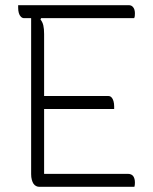

<svg xmlns="http://www.w3.org/2000/svg" viewBox="-20 -720 590 740"><path d="M50 -700H476Q485 -700 490.5 -695Q496 -690 498 -683Q500 -676 500 -669Q500 -662 499.5 -658Q499 -654 497 -650H73Q66 -650 60.5 -655.5Q55 -661 52.5 -670Q50 -679 50 -690Q50 -692 50 -695Q50 -698 50 -700ZM120 -350H397Q405 -350 410 -344.5Q415 -339 417.5 -330Q420 -321 420 -310Q420 -309 420 -307Q420 -305 420 -303.5Q420 -302 420 -300H120ZM131 0Q125 0 119 -3Q113 -6 109 -12Q105 -18 102.5 -27.5Q100 -37 100 -49Q100 -110 100 -175.5Q100 -241 100 -307.5Q100 -374 100 -438.5Q100 -503 100 -563Q100 -623 100 -675H151L136 -645Q144 -635 147 -622Q150 -609 150 -589Q150 -525 150 -457Q150 -389 150 -320Q150 -251 150 -183Q150 -115 150 -50H472Q487 -50 493.5 -41Q500 -32 500 -16Q500 -12 499.5 -7Q499 -2 498 0Z"/></svg>

Font: Recursive Casual Light
Style: Regular
Weight: 300
Version: Version 1.047